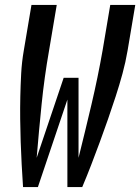

<svg xmlns="http://www.w3.org/2000/svg" viewBox="-20 -755 566 775"><path d="M73 0Q70 -45 67.5 -91Q65 -137 63.5 -182.5Q62 -228 61.5 -274Q61 -320 62 -366Q63 -412 65.5 -458.5Q68 -505 76 -551L107 -735H209L178 -551Q159 -443 148 -334.5Q137 -226 128 -118L237 -441H297V-118Q324 -226 349.5 -334.5Q375 -443 394 -551L425 -735H526L495 -551Q487 -504 474.5 -458Q462 -412 447 -366Q432 -320 416 -274Q400 -228 383 -182Q366 -136 348.5 -90.5Q331 -45 312 0H252V-353L133 0Z"/></svg>

Font: iosevka_custom_sans_ss08 SmBd
Style: Italic
Weight: 600
Italic angle: -10°
Designer: Belleve Invis
Foundry: Belleve Invis
Version: Version 10.3.0; ttfautohint (v1.8.3)